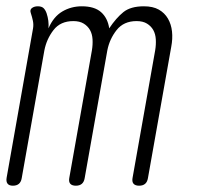

<svg xmlns="http://www.w3.org/2000/svg" viewBox="-23 -580 643 610"><path d="M18 10Q6 10 1 3.5Q-4 -3 -2 -15L82 -490Q84 -502 81.5 -514Q79 -526 75 -538Q71 -549 78.5 -554.5Q86 -560 97 -560Q109 -560 115 -554.5Q121 -549 125 -538Q129 -526 130.5 -514Q132 -502 131 -490Q147 -527 175 -543.5Q203 -560 237 -560Q277 -560 298 -541.5Q319 -523 324 -490Q346 -523 369 -541.5Q392 -560 434 -560Q463 -560 481.5 -549.5Q500 -539 510.5 -521Q521 -503 523.5 -480Q526 -457 521 -431L447 -14Q445 -2 438 4Q431 10 419 10Q407 10 401.5 4Q396 -2 398 -14L470 -420Q473 -438 472 -455Q471 -472 464 -484.5Q457 -497 444 -505Q431 -513 411 -513Q370 -513 347.5 -484.5Q325 -456 318 -420L246 -14Q244 -2 237 4Q230 10 218 10Q206 10 200.5 4Q195 -2 197 -14L269 -420Q272 -438 271 -455Q270 -472 263 -484.5Q256 -497 243 -505Q230 -513 210 -513Q169 -513 147 -484.5Q125 -456 118 -420L46 -14Q44 -2 37 4Q30 10 18 10Z"/></svg>

Font: Maple Mono Thin
Style: Italic
Weight: 250
Italic angle: -10°
Monospace: yes
Designer: subframe7536
Version: Version 7.000